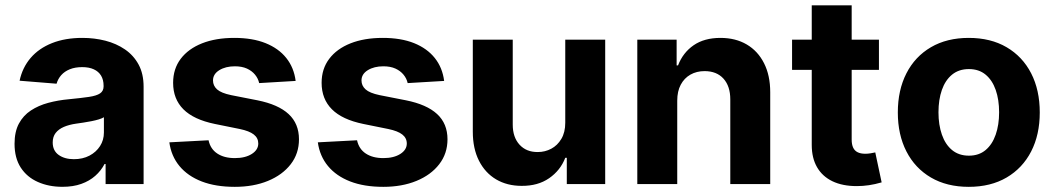

<svg xmlns="http://www.w3.org/2000/svg" viewBox="-20 -696 3990 726"><path d="M216.2 10.4Q164.2 10.4 123 -8Q81.8 -26.3 58.4 -62.4Q35 -98.5 35 -152.3Q35 -198 51.5 -228.7Q68 -259.4 96.8 -278.3Q125.6 -297.2 162.4 -307.1Q199.1 -317 239.8 -320.7Q287.3 -325.3 316.3 -329.6Q345.2 -333.9 358.4 -342.9Q371.7 -352 371.7 -369.3V-371.7Q371.7 -394.2 362.2 -410Q352.7 -425.7 334.7 -433.9Q316.7 -442.2 291 -442.2Q263.9 -442.2 244 -434.1Q224.1 -426 211.6 -411.9Q199.1 -397.8 193.9 -379.5L54.1 -390.8Q64.7 -440.6 95.9 -477Q127.1 -513.3 176.7 -533Q226.3 -552.7 291.6 -552.7Q337 -552.7 378.5 -542.1Q420 -531.4 452.6 -509.1Q485.3 -486.7 504.2 -451.7Q523 -416.7 523 -368.2V0H379.3V-76H375.4Q362.1 -50.5 340.2 -31.1Q318.3 -11.7 287.5 -0.7Q256.7 10.4 216.2 10.4ZM259.4 -94.1Q292.8 -94.1 318.3 -107.5Q343.8 -120.9 358.3 -143.7Q372.9 -166.5 372.9 -194.9V-252.7Q366 -248.4 353.6 -244.6Q341.2 -240.8 325.9 -237.8Q310.6 -234.8 295.6 -232.5Q280.5 -230.3 268.2 -228.5Q241.3 -224.7 221.3 -216.1Q201.4 -207.4 190.3 -193.1Q179.3 -178.8 179.3 -157.4Q179.3 -126.3 201.8 -110.2Q224.3 -94.1 259.4 -94.1Z M1097.9 -390 960 -381.8Q956.2 -399.2 944.4 -413.6Q932.6 -428 913.7 -436.7Q894.7 -445.3 868.2 -445.3Q833 -445.3 809.2 -430.6Q785.4 -415.9 785.4 -391.8Q785.4 -372 800.7 -358.1Q816.1 -344.2 853.9 -336.3L953.1 -316.8Q1032.3 -301 1071.4 -264.6Q1110.5 -228.3 1110.5 -169.3Q1110.5 -115.4 1079.3 -75Q1048 -34.5 993.3 -12Q938.6 10.5 867.8 10.5Q795.4 10.5 742.6 -9.9Q689.8 -30.4 658.6 -68.1Q627.4 -105.9 620.3 -157.8L768.6 -165.6Q775.7 -132.5 801.7 -115.4Q827.6 -98.2 868 -98.2Q907.6 -98.2 932.1 -113.9Q956.6 -129.5 956.6 -153.3Q956.6 -174.2 939.6 -187.5Q922.5 -200.8 886.7 -208.2L792.4 -227.3Q712.5 -243.7 673.5 -282.7Q634.6 -321.7 634.6 -382.8Q634.6 -435.6 663.3 -473.6Q692.1 -511.6 744.1 -532.2Q796.1 -552.7 865.8 -552.7Q934.7 -552.7 984.1 -532.9Q1033.6 -513 1062.6 -476.6Q1091.6 -440.2 1097.9 -390Z M1659.4 -390 1521.5 -381.8Q1517.7 -399.2 1505.9 -413.6Q1494.1 -428 1475.2 -436.7Q1456.2 -445.3 1429.7 -445.3Q1394.5 -445.3 1370.7 -430.6Q1346.9 -415.9 1346.9 -391.8Q1346.9 -372 1362.3 -358.1Q1377.6 -344.2 1415.4 -336.3L1514.6 -316.8Q1593.8 -301 1633 -264.6Q1672.1 -228.3 1672.1 -169.3Q1672.1 -115.4 1640.8 -75Q1609.6 -34.5 1554.8 -12Q1500.1 10.5 1429.3 10.5Q1356.9 10.5 1304.2 -9.9Q1251.4 -30.4 1220.2 -68.1Q1189 -105.9 1181.8 -157.8L1330.1 -165.6Q1337.2 -132.5 1363.2 -115.4Q1389.2 -98.2 1429.5 -98.2Q1469.1 -98.2 1493.7 -113.9Q1518.2 -129.5 1518.2 -153.3Q1518.2 -174.2 1501.1 -187.5Q1484 -200.8 1448.2 -208.2L1353.9 -227.3Q1274 -243.7 1235.1 -282.7Q1196.1 -321.7 1196.1 -382.8Q1196.1 -435.6 1224.9 -473.6Q1253.6 -511.6 1305.6 -532.2Q1357.6 -552.7 1427.3 -552.7Q1496.2 -552.7 1545.7 -532.9Q1595.1 -513 1624.1 -476.6Q1653.1 -440.2 1659.4 -390Z M2117.4 -232V-545.9H2268.4V0H2123.2V-99.2H2117.4Q2099 -51.6 2056.4 -22.1Q2013.8 7.3 1952.3 6.8Q1897.6 6.8 1856 -17.7Q1814.4 -42.3 1791.1 -88.3Q1767.8 -134.4 1767.8 -198V-545.9H1918.8V-224.6Q1918.8 -177 1944.6 -148.8Q1970.5 -120.6 2013.7 -121.1Q2040.8 -121.1 2064.4 -133.6Q2087.9 -146.1 2102.6 -170.8Q2117.4 -195.6 2117.4 -232Z M2540.8 -315.2V0H2389.8V-545.9H2538.5V-448.8H2543.9Q2562.4 -497 2602.8 -524.9Q2643.2 -552.7 2704.3 -552.7Q2761.2 -552.7 2803.5 -527.9Q2845.7 -503.1 2869 -457Q2892.4 -410.9 2892.4 -347.3V0H2741.4V-320.3Q2741.4 -370.2 2715.6 -398.7Q2689.8 -427.1 2644.3 -427.1Q2614 -427.1 2590.6 -413.8Q2567.2 -400.5 2554 -375.6Q2540.8 -350.8 2540.8 -315.2Z M3303.5 -545.9V-431.8H2975V-545.9ZM3049.4 -675.8H3200.4V-168Q3200.4 -149.9 3205.9 -138Q3211.3 -126.1 3222.8 -120.4Q3234.2 -114.6 3252 -114.6Q3260.5 -114.6 3271.3 -116.2Q3282.1 -117.8 3289.6 -119.7L3313.7 -6.4Q3288.8 0.9 3265.6 4.3Q3242.5 7.7 3219.8 7.7Q3165.6 7.7 3127.5 -10.7Q3089.4 -29.1 3069.4 -63.9Q3049.4 -98.7 3049.4 -147.9Z M3643.1 10.5Q3560.3 10.5 3500 -24.8Q3439.8 -60.1 3407.4 -123.4Q3374.9 -186.7 3374.9 -270.7Q3374.9 -355.3 3407.4 -418.7Q3439.8 -482.1 3500 -517.4Q3560.3 -552.7 3643.1 -552.7Q3726.1 -552.7 3786.3 -517.4Q3846.5 -482.1 3879.1 -418.7Q3911.6 -355.3 3911.6 -270.7Q3911.6 -186.7 3879.1 -123.4Q3846.5 -60.1 3786.3 -24.8Q3726.1 10.5 3643.1 10.5ZM3643.7 -107.4Q3681.5 -107.4 3706.8 -128.6Q3732.1 -149.8 3745 -187Q3757.9 -224.1 3757.9 -271.3Q3757.9 -319.1 3745 -356Q3732.1 -392.8 3706.8 -413.8Q3681.5 -434.8 3643.7 -434.8Q3605.7 -434.8 3580 -413.8Q3554.4 -392.8 3541.5 -356Q3528.6 -319.1 3528.6 -271.3Q3528.6 -224.1 3541.5 -187Q3554.4 -149.8 3580 -128.6Q3605.7 -107.4 3643.7 -107.4Z"/></svg>

Font: Inter V
Style: 
Weight: 400
Designer: Rasmus Andersson
Foundry: rsms
Version: Version 4.000;git-a3f224843